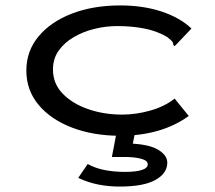

<svg xmlns="http://www.w3.org/2000/svg" viewBox="-20 -489 790 707"><path d="M424 11Q324 11 245.5 -19Q167 -49 122 -103Q77 -157 77 -229Q77 -301 122 -355Q167 -409 245 -439Q323 -469 423 -469Q507 -469 575 -446.5Q643 -424 685 -384L630 -326L623 -319L618 -324Q618 -332 613 -337.5Q608 -343 595 -353Q558 -375 511.5 -384Q465 -393 412 -393Q369 -393 327 -382.5Q285 -372 251 -352Q217 -332 196 -302.5Q175 -273 175 -233Q175 -181 211 -144Q247 -107 305 -87Q363 -67 430 -67Q481 -67 534 -82Q587 -97 623 -126L675 -62Q624 -25 560 -7Q496 11 424 11ZM420 198Q380 198 342 190.5Q304 183 268 166L303 115Q332 131 367 137.5Q402 144 440 144Q480 144 502 137Q524 130 524 116Q524 102 499.5 95.5Q475 89 439 89H392L409 0H477L469 40Q534 44 565 64Q596 84 596 110Q596 149 552.5 173.5Q509 198 420 198Z"/></svg>

Font: Inconsolata ExtraExpanded Medium
Style: Regular
Weight: 500
Width: 8
Monospace: yes
Designer: Raph Levien, Cyreal, Brenton Simpson
Foundry: Raph Levien, Cyreal, Google
Version: Version 3.001; ttfautohint (v1.8.2.53-6de2)